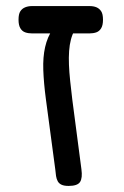

<svg xmlns="http://www.w3.org/2000/svg" viewBox="-20 -602 407 632"><path d="M206 10Q191 10 182.5 6Q174 2 170 -5.5Q166 -13 164.5 -22.5Q163 -32 162 -44L131 -276Q124 -329 122.5 -371.5Q121 -414 128.5 -447Q136 -480 153 -505L225 -501Q218 -489 213.5 -472Q209 -455 207.5 -434Q206 -413 207 -388.5Q208 -364 211 -335.5Q214 -307 218 -274L248 -45Q252 -16 243.5 -3Q235 10 206 10ZM86 -492Q73 -492 63 -495.5Q53 -499 47 -509Q41 -519 41 -537Q41 -556 47 -565Q53 -574 63 -578Q73 -582 85 -582H275Q288 -582 297.5 -578Q307 -574 313 -565Q319 -556 319 -537Q319 -519 313 -509Q307 -499 297 -495.5Q287 -492 274 -492Z"/></svg>

Font: Fredoka SemiCondensed
Style: Regular
Weight: 400
Width: 4
Designer: Ben Nathan
Foundry: Milena B. Brandão, Ben Nathan
Version: Version 2.001